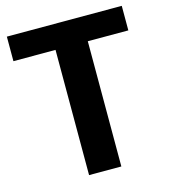

<svg xmlns="http://www.w3.org/2000/svg" viewBox="-107 -794 771 878"><g transform="rotate(-15 279.0 -354.5)"><path d="M550.8 -592.8H358.9V0H206.1V-592.8H6.8V-709H550.8Z"/></g></svg>

Font: Sarala
Style: Bold
Weight: 700
Designer: Andres Torresi
Foundry: Huerta Tipografica
Version: Version 1.004;PS 001.003;hotconv 1.0.70;makeotf.lib2.5.58329